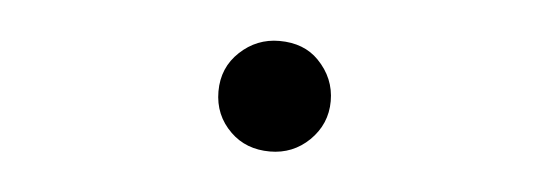

<svg xmlns="http://www.w3.org/2000/svg" viewBox="-26 -477 638 223"><g transform="rotate(5 293.0 -365.5)"><path d="M293 -429.7Q321.8 -429.7 338.9 -412.1Q358.4 -392.1 358.4 -365.2Q358.4 -338.4 338.9 -319.3Q319.8 -300.8 293 -300.8Q265.1 -300.8 247.1 -318.4Q227.5 -337.4 227.5 -365.2Q227.5 -393.1 247.1 -411.4Q266.6 -429.7 293 -429.7Z"/></g></svg>

Font: Consola Mono
Style: Book
Weight: 400
Monospace: yes
Designer: Wojciech Kalinowski "wmk69" (wmk69@o2.pl)
Foundry: Wojciech Kalinowski "wmk69" (wmk69@o2.pl)
Version: Version 2.1.0